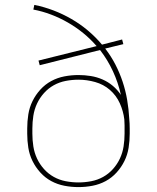

<svg xmlns="http://www.w3.org/2000/svg" viewBox="-20 -755 640 783"><path d="M300 8Q271 8 242.5 2.5Q214 -3 189 -16.5Q164 -30 144.5 -51.5Q125 -73 112.5 -98.5Q100 -124 95.5 -152.5Q91 -181 91 -210V-231Q91 -260 95.5 -288.5Q100 -317 112.5 -342.5Q125 -368 144.5 -389.5Q164 -411 189 -424.5Q214 -438 242.5 -443.5Q271 -449 300 -449Q325 -449 350 -445Q375 -441 398 -431Q421 -421 440 -405Q459 -389 473 -368Q462 -418 440.5 -464.5Q419 -511 388 -551L142 -489L137 -508L374 -567Q349 -596 319.5 -620Q290 -644 257 -663Q224 -682 188.5 -695.5Q153 -709 116 -716L120 -735Q160 -727 198 -712.5Q236 -698 271.5 -677.5Q307 -657 338.5 -630.5Q370 -604 396 -573L478 -594L483 -575L409 -557Q433 -526 450.5 -492Q468 -458 480 -422Q492 -386 498.5 -348Q505 -310 507 -272Q508 -262 508.5 -251.5Q509 -241 509 -231V-210Q509 -181 504.5 -152.5Q500 -124 487.5 -98.5Q475 -73 455.5 -51.5Q436 -30 411 -16.5Q386 -3 357.5 2.5Q329 8 300 8ZM300 -11Q326 -11 352 -16Q378 -21 400.5 -33.5Q423 -46 440.5 -65.5Q458 -85 469 -108.5Q480 -132 484 -158Q488 -184 488 -210V-221Q488 -232 488 -244Q488 -256 487 -268Q483 -302 468.5 -334Q454 -366 428 -388.5Q402 -411 368 -420.5Q334 -430 300 -430Q274 -430 248 -425Q222 -420 199.5 -407.5Q177 -395 159.5 -375.5Q142 -356 131 -332.5Q120 -309 116 -283Q112 -257 112 -231V-210Q112 -184 116 -158Q120 -132 131 -108.5Q142 -85 159.5 -65.5Q177 -46 199.5 -33.5Q222 -21 248 -16Q274 -11 300 -11Z"/></svg>

Font: Iosevka SS04 Thin Extended
Style: Regular
Weight: 100
Width: 7
Monospace: yes
Designer: Belleve Invis
Foundry: Belleve Invis
Version: Version 19.0.0; ttfautohint (v1.8.4)